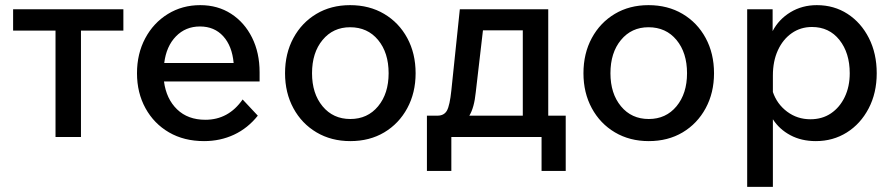

<svg xmlns="http://www.w3.org/2000/svg" viewBox="-20 -533 3481 747"><path d="M196 0V-414H31V-497H460V-414H295V0Z M924 -146 983 -83Q944 -34 890.5 -9Q837 16 774 16Q696 16 637.5 -18Q579 -52 546 -112Q513 -172 513 -248Q513 -324 545 -384Q577 -444 633 -478.5Q689 -513 759 -513Q827 -513 879 -479.5Q931 -446 960.5 -387Q990 -328 990 -252V-216H618Q627 -148 669 -107.5Q711 -67 779 -67Q869 -67 924 -146ZM758 -430Q702 -430 664.5 -391.5Q627 -353 619 -288H889Q883 -354 848.5 -392Q814 -430 758 -430Z M1343 16Q1269 16 1211.5 -18Q1154 -52 1121.5 -112Q1089 -172 1089 -248Q1089 -325 1121.5 -385Q1154 -445 1211 -479Q1268 -513 1342 -513Q1417 -513 1474.5 -479Q1532 -445 1564.5 -385Q1597 -325 1597 -248Q1597 -172 1564.5 -112Q1532 -52 1475 -18Q1418 16 1343 16ZM1343 -70Q1410 -70 1451 -119.5Q1492 -169 1492 -248Q1492 -328 1451 -377.5Q1410 -427 1342 -427Q1276 -427 1235 -377.5Q1194 -328 1194 -248Q1194 -169 1235 -119.5Q1276 -70 1343 -70Z M1641 132V-83H1682Q1708 -83 1719 -103Q1730 -123 1736 -181L1769 -497H2113V-83H2181V132H2087V0H1736V132ZM1831 -174Q1825 -114 1806 -83H2014V-415H1859Z M2504 16Q2430 16 2372.5 -18Q2315 -52 2282.5 -112Q2250 -172 2250 -248Q2250 -325 2282.5 -385Q2315 -445 2372 -479Q2429 -513 2503 -513Q2578 -513 2635.5 -479Q2693 -445 2725.5 -385Q2758 -325 2758 -248Q2758 -172 2725.5 -112Q2693 -52 2636 -18Q2579 16 2504 16ZM2504 -70Q2571 -70 2612 -119.5Q2653 -169 2653 -248Q2653 -328 2612 -377.5Q2571 -427 2503 -427Q2437 -427 2396 -377.5Q2355 -328 2355 -248Q2355 -169 2396 -119.5Q2437 -70 2504 -70Z M2987 194H2887V-497H2986V-412Q3010 -458 3055.5 -485.5Q3101 -513 3158 -513Q3225 -513 3277.5 -479Q3330 -445 3360.5 -385Q3391 -325 3391 -248Q3391 -171 3359.5 -111Q3328 -51 3274.5 -17.5Q3221 16 3154 16Q3098 16 3055 -7Q3012 -30 2987 -69ZM2987 -239V-175Q3003 -128 3042.5 -98.5Q3082 -69 3133 -69Q3179 -69 3213 -92Q3247 -115 3266.5 -155.5Q3286 -196 3286 -248Q3286 -327 3246 -377.5Q3206 -428 3139 -428Q3095 -428 3060.5 -404Q3026 -380 3006.5 -337.5Q2987 -295 2987 -239Z"/></svg>

Font: Wix Madefor Text Medium
Style: Regular
Weight: 500
Designer: Dalton Maag Ltd
Foundry: Dalton Maag Ltd
Version: Version 3.100